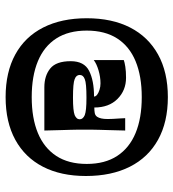

<svg xmlns="http://www.w3.org/2000/svg" viewBox="13 -763 618 684"><g transform="rotate(-90 322.0 -421.0)"><path d="M318 -132Q229 -132 166 -167Q103 -202 70 -267.5Q37 -333 37 -424Q37 -513 70 -577Q103 -641 166 -675.5Q229 -710 318 -710Q407 -710 470 -675.5Q533 -641 566 -576Q599 -511 599 -421Q599 -331 566 -266.5Q533 -202 470 -167Q407 -132 318 -132ZM318 -225Q393 -225 446 -247Q499 -269 527 -312.5Q555 -356 555 -421Q555 -486 527 -529.5Q499 -573 446 -595Q393 -617 318 -617Q243 -617 190 -595Q137 -573 108.5 -529.5Q80 -486 80 -421Q80 -356 108.5 -312.5Q137 -269 190 -247Q243 -225 318 -225ZM199 -284Q200 -321 200.5 -342Q201 -363 201.5 -375.5Q202 -388 202 -399.5Q202 -411 202 -428Q202 -445 202 -456.5Q202 -468 201.5 -480.5Q201 -493 200.5 -514Q200 -535 199 -572H353Q394 -572 420 -551Q446 -530 446 -478Q446 -430 411.5 -412.5Q377 -395 320 -395Q320 -389 326.5 -384Q333 -379 344 -375.5Q355 -372 367 -372Q390 -372 413.5 -379Q437 -386 450 -396V-289Q442 -286 426 -283.5Q410 -281 387 -281Q342 -281 311.5 -311.5Q281 -342 281 -394Q270 -394 261.5 -392.5Q253 -391 248 -384Q244 -378 242 -369Q240 -360 240 -346Q240 -340 240.5 -328Q241 -316 242 -304Q243 -292 243 -284ZM316 -422Q342 -422 358.5 -423.5Q375 -425 382 -428Q390 -431 393.5 -435.5Q397 -440 397 -446Q397 -452 393.5 -456.5Q390 -461 382 -464Q375 -467 358.5 -468.5Q342 -470 316 -470Q292 -470 277 -468.5Q262 -467 254 -464Q247 -461 243 -456.5Q239 -452 239 -446Q239 -440 243 -435.5Q247 -431 254 -428Q262 -425 277 -423.5Q292 -422 316 -422Z"/></g></svg>

Font: Ojuju ExtraBold
Style: Regular
Weight: 800
Designer: Chisaokwu Joboson, Mirko Velimirovic
Foundry: Udi Foundry
Version: Version 1.000